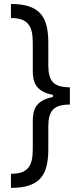

<svg xmlns="http://www.w3.org/2000/svg" viewBox="-20 -781 402 949"><path d="M34.1 -761.4Q86.3 -761.4 121.6 -750Q157 -738.6 178.6 -715.2Q200.3 -691.8 209.5 -655.9Q218.8 -620 218.8 -571V-457.4Q218.8 -428.3 224.3 -407.7Q229.8 -387.1 242.4 -374.1Q255 -361.2 275.2 -355.3Q295.5 -349.4 325.3 -349.4V-264.2Q295.5 -264.2 275.2 -258.3Q255 -252.5 242.4 -239.5Q229.8 -226.6 224.3 -206Q218.8 -185.4 218.8 -156.2V-42.6Q218.8 6.4 209.5 42.3Q200.3 78.1 178.6 101.6Q157 125 121.6 136.4Q86.3 147.7 34.1 147.7V78.1Q65 78.1 85.8 71Q106.5 63.9 119 49Q131.4 34.1 136.7 11.4Q142 -11.4 142 -42.6V-184.7Q142 -206.3 146.1 -225.1Q150.2 -244 161.2 -258.9Q172.2 -273.8 191.6 -284.6Q210.9 -295.5 241.5 -301.5V-312.1Q210.9 -318.2 191.6 -329Q172.2 -339.8 161.2 -354.8Q150.2 -369.7 146.1 -388.5Q142 -407.3 142 -429V-571Q142 -602.3 136.7 -625Q131.4 -647.7 119 -662.6Q106.5 -677.6 85.8 -684.7Q65 -691.8 34.1 -691.8Z"/></svg>

Font: Fast_Sans-Dotted
Style: Regular
Weight: 400
Version: Version 3.018